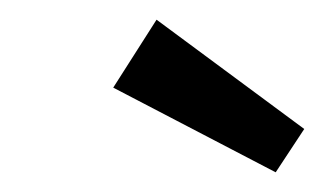

<svg xmlns="http://www.w3.org/2000/svg" viewBox="-20 -814 329 195"><path d="M289 -683 260 -639 95 -725 139 -794Z"/></svg>

Font: Fira Sans Compressed
Style: Italic
Weight: 400
Width: 1
Italic angle: -8°
Designer: bBox Type GmbH & Carrois Corporate GbR & Edenspiekermann AG
Foundry: bBox Type GmbH & Carrois Corporate GbR & Edenspiekermann AG
Version: Version 4.301